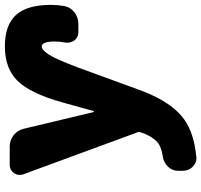

<svg xmlns="http://www.w3.org/2000/svg" viewBox="-39 -567 811 773"><g transform="rotate(-90 366.5 -180.5)"><path d="M123 204.1Q120.1 205.1 117.2 205.1Q97.7 205.1 82 190.4Q65.4 173.8 65.4 149.4V130.9Q65.4 107.4 82 90.3Q98.6 73.2 123 69.3Q156.2 64.5 173.8 52.7Q203.1 32.2 220.7 -20.5Q222.7 -27.3 219.7 -34.2L50.8 -493.2Q48.8 -500 48.8 -506.8Q48.8 -518.6 55.7 -529.3Q68.4 -546.9 88.9 -546.9H163.1Q188.5 -546.9 208.5 -531.2Q228.5 -515.6 234.4 -491.2L301.8 -209Q302.7 -208 304.2 -208Q305.7 -208 305.7 -209L340.8 -335Q377 -463.9 427.2 -515.1Q477.5 -566.4 566.4 -566.4Q651.4 -566.4 692.4 -522Q733.4 -477.5 733.4 -379.9Q733.4 -354.5 728.5 -326.2Q723.6 -301.8 703.1 -286.1Q682.6 -270.5 656.2 -270.5H623Q602.5 -270.5 589.8 -287.1Q581.1 -300.8 581.1 -315.4Q581.1 -320.3 582 -325.2Q585.9 -346.7 585.9 -366.2Q585.9 -418 565.4 -418Q551.8 -418 533.2 -389.2Q514.6 -360.4 481.4 -272.5L388.7 -18.6Q341.8 106.4 271.5 156.2Q215.8 195.3 123 204.1Z"/></g></svg>

Font: Gen Jyuu Gothic Heavy
Style: Bold
Weight: 900
Designer: [Source Han Sans]
Ryoko NISHIZUKA  (kana & ideographs); Paul D. Hunt (Latin, Greek & Cyrillic); Wenlong ZHANG  (bopomofo
Version: Version 1.002.20150607